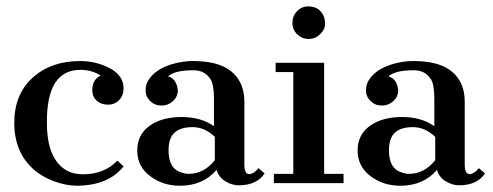

<svg xmlns="http://www.w3.org/2000/svg" viewBox="-20 -577 1555 605"><path d="M369.4 -52.8Q322.2 6.9 223.6 8.3Q188.9 8.3 150.7 -5.6Q112.5 -19.4 84.7 -44.4Q25 -98.6 25 -189.6Q25 -280.6 83.3 -332.6Q141.7 -384.7 231.9 -384.7Q283.3 -384.7 326.4 -361.8Q369.4 -338.9 369.4 -298.6Q369.4 -276.4 355.6 -261.8Q341.7 -247.2 320.1 -247.2Q298.6 -247.2 284.7 -259.7Q270.8 -272.2 270.8 -293.1Q270.8 -326.4 297.2 -338.9Q269.4 -356.9 233.3 -356.9Q126.4 -356.9 127.8 -190.3Q127.8 -73.6 191.7 -38.9Q212.5 -27.8 241.7 -27.8Q308.3 -27.8 350 -70.8Z M509.7 -336.1Q536.1 -329.2 540.3 -293.1Q540.3 -272.2 525 -258.3Q509.7 -244.4 488.9 -244.4Q468.1 -244.4 453.5 -258.3Q438.9 -272.2 438.9 -291.7Q438.9 -311.1 447.2 -323.6Q468.1 -358.3 522.2 -375Q556.9 -384.7 587.5 -384.7Q670.8 -384.7 710.4 -350.7Q750 -316.7 750 -256.9V-59.7Q750 -27.8 765.3 -28.5Q780.6 -29.2 794.4 -47.2L813.9 -30.6Q788.9 6.9 731.9 6.9Q711.1 6.9 690.3 -5.6Q669.4 -18.1 662.5 -41.7Q619.4 8.3 547.2 8.3Q493.1 8.3 452.8 -22.2Q412.5 -52.8 412.5 -102.8Q412.5 -152.8 451.4 -180.6Q490.3 -208.3 552.1 -208.3Q613.9 -208.3 654.2 -179.2V-266.7Q654.2 -311.1 643.1 -327.8Q625 -355.6 590.3 -355.6Q529.2 -355.6 509.7 -336.1ZM575 -29.2Q622.2 -29.2 656.9 -72.2V-145.8Q625 -176.4 586.8 -176.4Q548.6 -176.4 529.9 -159Q511.1 -141.7 511.1 -102.8Q511.1 -44.4 552.8 -33.3Q563.9 -29.2 575 -29.2Z M951.4 -556.9Q986.1 -556.9 1000 -526.4Q1004.2 -516.7 1004.2 -500.7Q1004.2 -484.7 988.9 -469.4Q973.6 -454.2 952.8 -454.2Q931.9 -454.2 916.7 -468.8Q901.4 -483.3 901.4 -504.9Q901.4 -526.4 916 -541.7Q930.6 -556.9 951.4 -556.9ZM843.1 -29.2H904.2V-350H848.6V-379.2H1001.4V-29.2H1062.5V0H843.1Z M1204.2 -336.1Q1230.6 -329.2 1234.7 -293.1Q1234.7 -272.2 1219.4 -258.3Q1204.2 -244.4 1183.3 -244.4Q1162.5 -244.4 1147.9 -258.3Q1133.3 -272.2 1133.3 -291.7Q1133.3 -311.1 1141.7 -323.6Q1162.5 -358.3 1216.7 -375Q1251.4 -384.7 1281.9 -384.7Q1365.3 -384.7 1404.9 -350.7Q1444.4 -316.7 1444.4 -256.9V-59.7Q1444.4 -27.8 1459.7 -28.5Q1475 -29.2 1488.9 -47.2L1508.3 -30.6Q1483.3 6.9 1426.4 6.9Q1405.6 6.9 1384.7 -5.6Q1363.9 -18.1 1356.9 -41.7Q1313.9 8.3 1241.7 8.3Q1187.5 8.3 1147.2 -22.2Q1106.9 -52.8 1106.9 -102.8Q1106.9 -152.8 1145.8 -180.6Q1184.7 -208.3 1246.5 -208.3Q1308.3 -208.3 1348.6 -179.2V-266.7Q1348.6 -311.1 1337.5 -327.8Q1319.4 -355.6 1284.7 -355.6Q1223.6 -355.6 1204.2 -336.1ZM1269.4 -29.2Q1316.7 -29.2 1351.4 -72.2V-145.8Q1319.4 -176.4 1281.2 -176.4Q1243.1 -176.4 1224.3 -159Q1205.6 -141.7 1205.6 -102.8Q1205.6 -44.4 1247.2 -33.3Q1258.3 -29.2 1269.4 -29.2Z"/></svg>

Font: Sree Krushnadevaraya
Style: Regular
Weight: 400
Designer: Purushoth Kumar Guthula
Foundry: Andhrapradesh Society for Knowledge Networks
Version: Version 1.0.5; ttfautohint (v1.2.42-39fb)